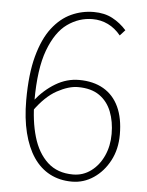

<svg xmlns="http://www.w3.org/2000/svg" viewBox="-50 -693 571 746"><g transform="rotate(5 236.0 -320.0)"><path d="M258 12Q210 12 172 -8Q134 -28 108 -66.5Q82 -105 68 -161Q54 -217 54 -288Q54 -390 73 -460Q92 -530 124.5 -572Q157 -614 198.5 -633Q240 -652 286 -652Q328 -652 359 -635.5Q390 -619 414 -592L394 -570Q372 -597 344 -610.5Q316 -624 284 -624Q231 -624 186 -592Q141 -560 113.5 -486.5Q86 -413 86 -288Q86 -210 104 -148.5Q122 -87 160.5 -51.5Q199 -16 260 -16Q299 -16 330 -39Q361 -62 378.5 -100.5Q396 -139 396 -186Q396 -234 381 -272.5Q366 -311 334 -333.5Q302 -356 250 -356Q214 -356 169 -331.5Q124 -307 82 -248V-288Q117 -332 160.5 -358Q204 -384 252 -384Q308 -384 347.5 -361Q387 -338 407.5 -294Q428 -250 428 -186Q428 -129 404.5 -84.5Q381 -40 342.5 -14Q304 12 258 12Z"/></g></svg>

Font: Source Sans Variable
Style: Regular
Weight: 200
Designer: Paul D. Hunt
Foundry: Adobe Systems Incorporated
Version: Version 3.006;hotconv 1.0.111;makeotfexe 2.5.65597